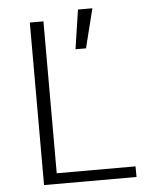

<svg xmlns="http://www.w3.org/2000/svg" viewBox="-53 -793 645 836"><g transform="rotate(-5 269.0 -374.5)"><path d="M319.3 -748.5 293.5 -577.1H339.4L382.3 -748.5ZM165 -710.4H105.5V0H509.8L509.3 -46.4H165Z"/></g></svg>

Font: My Font
Style: ExtraLight
Weight: 500
Designer: Vernon Adams
Foundry: newtypography
Version: Version 0.001